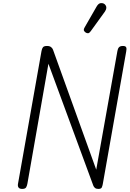

<svg xmlns="http://www.w3.org/2000/svg" viewBox="-20 -1227 842 1247"><path d="M124 0Q108 0 101.2 -8.2Q94.5 -16.5 96.5 -31L249.5 -895Q252.5 -912 259.2 -920.2Q266 -928.5 285.5 -928.5Q302.5 -928.5 312 -920.8Q321.5 -913 324.5 -903.5L605 -125L742.5 -895.5Q745 -911.5 752.8 -920Q760.5 -928.5 778.5 -928.5Q795.5 -928.5 799.5 -919.5Q803.5 -910.5 799.5 -891.5L647.5 -31Q645.5 -20 641.2 -10Q637 0 618.5 0Q605 0 597.2 -6.2Q589.5 -12.5 586 -21.5L294.5 -813L158 -34.5Q156 -22 150.2 -11Q144.5 0 124 0ZM537.5 -1015Q529.5 -1020 525.5 -1027.5Q521.5 -1035 530.5 -1050.5L607.5 -1184.5Q620 -1206 635.2 -1206.8Q650.5 -1207.5 659.5 -1200Q671 -1189.5 670.5 -1176.8Q670 -1164 661.5 -1152L569 -1024Q560 -1011.5 552.2 -1011.2Q544.5 -1011 537.5 -1015Z"/></svg>

Font: Edu VIC WA NT Hand
Style: Regular
Weight: 400
Designer: Tina and Corey Anderson, Eben Sorkin, Mirko Velimirovic
Foundry: Google for Education
Version: Version 1.000